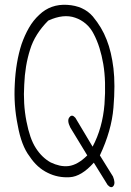

<svg xmlns="http://www.w3.org/2000/svg" viewBox="-20 -745 540 792"><path d="M367 -74Q316 -17 268 -14Q219 -11 177 -32Q133 -53 102 -100Q68 -144 53 -229Q36 -312 41 -399Q43 -443 50 -484.5Q57 -526 69 -563Q82 -600 99.5 -630.5Q117 -661 142 -684Q189 -729 257 -725Q325 -721 363 -677Q382 -654 396 -630.5Q410 -607 420 -581Q430 -556 437 -526Q444 -496 448 -463Q456 -396 448 -301Q444 -253 430 -204Q416 -155 392 -104L446 -17Q457 10 448 22Q439 34 424 18ZM179 -660Q152 -633 133 -603Q114 -573 104 -540Q83 -474 80 -396Q75 -317 89 -245Q96 -209 105.5 -181.5Q115 -154 128 -134Q153 -95 189 -75Q208 -66 226 -62Q244 -58 263 -60Q301 -65 340 -104L270 -219Q255 -249 267 -262Q277 -275 291 -259L362 -140Q403 -217 411 -315Q418 -410 406 -481Q400 -516 390.5 -546.5Q381 -577 367 -604Q354 -630 334 -647Q314 -664 290 -672Q242 -689 179 -660Z"/></svg>

Font: Yomogi
Style: Regular
Weight: 400
Designer: satsuyako
Foundry: satsuyako
Version: Version 3.100